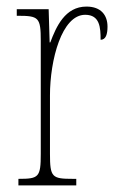

<svg xmlns="http://www.w3.org/2000/svg" viewBox="-20 -564 358 584"><path d="M36 0H212V-20H201C138 -20 132 -25 132 -96V-274C132 -382 168 -519 239 -519C284 -519 286 -480 286 -443C302 -443 307 -460 307 -483C307 -517 288 -544 243 -544C178 -544 151 -483 133 -435H131L128 -536H31V-516H34C98 -516 104 -511 104 -440V-96C104 -25 98 -20 37 -20H36Z"/></svg>

Font: Noto Serif Devanagari ExtraCondensed Thin
Style: Regular
Weight: 100
Width: 2
Designer: Universal Thirst, Indian Type Foundry and the Monotype Design Team
Foundry: Monotype Imaging Inc.
Version: Version 2.004